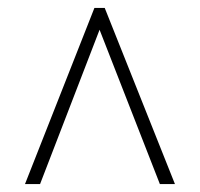

<svg xmlns="http://www.w3.org/2000/svg" viewBox="-20 -734 505 484"><path d="M43 -270 218 -714H244L421 -270H383L231 -659L81 -270Z"/></svg>

Font: Noto Serif Ethiopic Condensed ExtraLight
Style: Regular
Weight: 200
Width: 3
Designer: Monotype Design Team
Foundry: Monotype Imaging Inc.
Version: Version 2.102; ttfautohint (v1.8.4.7-5d5b)